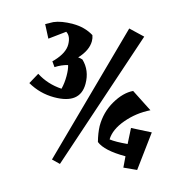

<svg xmlns="http://www.w3.org/2000/svg" viewBox="-99 -688 833 847"><g transform="rotate(15 318.0 -264.0)"><path d="M209 54.7 388.7 -591.8 461.9 -574.2 248 64.5ZM107.4 -373Q147.5 -416 147 -454.1Q146.5 -492.2 124 -505.9Q111.3 -496.1 55.7 -456.1L25.4 -514.6Q45.9 -525.4 57.6 -532.2Q90.8 -546.9 144.5 -546.9Q198.2 -546.9 239.3 -521.5Q244.1 -508.8 244.1 -495.1Q244.1 -453.1 204.1 -410.2Q212.9 -410.2 224.6 -406.2Q265.6 -367.2 265.6 -305.7Q265.6 -212.9 146.5 -212.9Q82 -212.9 25.4 -245.1L52.7 -294.9Q104.5 -261.7 168.9 -257.8Q175.8 -285.2 175.8 -316.9Q175.8 -348.6 169.9 -366.2Q141.6 -359.4 114.3 -341.8L98.6 -364.3ZM431.6 -96.7Q460 -92.8 513.7 -97.7L509.8 -169.9L603.5 -174.8L584 2L522.5 7.8L518.6 -43Q420.9 -43 384.8 -72.3Q375 -110.4 374 -142.6Q374 -206.1 404.8 -258.3Q435.5 -310.5 476.6 -330.1L572.3 -267.6Q514.6 -239.3 473.6 -190.9Q432.6 -142.6 431.6 -96.7Z"/></g></svg>

Font: Ravi Prakash
Style: Regular
Weight: 400
Designer: Appaji Ambarisha Darbha
Version: Version 1.0.4; ttfautohint (v1.2.42-39fb)